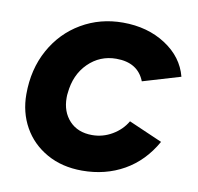

<svg xmlns="http://www.w3.org/2000/svg" viewBox="-64 -579 680 658"><g transform="rotate(10 275.5 -250.0)"><path d="M29 -213Q29 -300 66.5 -368Q104 -436 169 -474Q234 -512 313 -512Q399 -512 462 -471Q525 -430 542 -364L411 -325Q387 -386 312 -386Q255 -386 214.5 -346Q174 -306 168 -241Q167 -236 167 -225Q167 -176 196 -145Q225 -114 275 -114Q312 -114 344.5 -133Q377 -152 395 -183L512 -132Q472 -61 407.5 -24.5Q343 12 262 12Q192 12 139 -18Q86 -48 57.5 -99Q29 -150 29 -213Z"/></g></svg>

Font: Oak Sans
Style: Bold Italic
Weight: 700
Italic angle: -9.5°
Foundry: Erik Kennedy, Walven
Version: Version 1.000